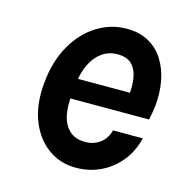

<svg xmlns="http://www.w3.org/2000/svg" viewBox="-83 -576 643 668"><g transform="rotate(15 238.5 -242.5)"><path d="M246.5 14Q189.8 14 146 -18Q102.2 -49.9 79.8 -107.7Q57.5 -165.5 65 -243Q72.5 -323.1 105.6 -380.4Q138.7 -437.7 188 -468.4Q237.4 -499.1 294.1 -499.1Q341.7 -499.1 375 -479.9Q408.4 -460.8 428.4 -427.9Q448.5 -395 456 -353.5Q463.6 -311.9 459.1 -266.8Q457.7 -253.6 455.4 -240.6Q453.2 -227.7 450.1 -214H144.4L168.9 -232.6Q162.9 -189.2 169.9 -154.8Q177 -120.4 198.2 -100.7Q219.4 -81 255.5 -81Q285.1 -81 307.6 -97.1Q330.1 -113.2 339 -145H446.1Q435 -97.9 406.7 -62.1Q378.3 -26.3 337.2 -6.2Q296 14 246.5 14ZM172.5 -270.5 152.5 -286.6H384.6L360.1 -271.9Q365 -305.3 360.9 -335.8Q356.9 -366.2 339.5 -385.6Q322.1 -405 286.5 -405Q254.1 -405 229.9 -387.3Q205.7 -369.7 191.2 -339.2Q176.6 -308.7 172.5 -270.5Z"/></g></svg>

Font: Karla
Style: Italic
Weight: 400
Italic angle: -8°
Designer: Jonathan Pinhorn
Version: Version 2.004;gftools[0.9.33]